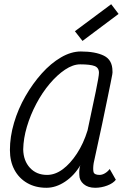

<svg xmlns="http://www.w3.org/2000/svg" viewBox="-20 -876 640 910"><path d="M500 -75 529 -24Q516 -7 488 3.5Q460 14 431 14Q397 14 376.5 -3.5Q356 -21 356 -47Q355 -61 356.5 -74Q358 -87 361 -93Q332 -44 288.5 -15Q245 14 200 14Q148 14 109 -8.5Q70 -31 48.5 -71Q27 -111 27 -165Q27 -228 46.5 -294Q66 -360 100.5 -420Q135 -480 178 -528Q221 -576 269 -604Q317 -632 363 -632Q432 -632 472.5 -612Q513 -592 513 -539Q514 -535 512 -522.5Q510 -510 504.5 -484Q499 -458 489.5 -410.5Q480 -363 464 -287.5Q448 -212 424 -103Q420 -77 423 -62Q426 -47 452 -47Q464 -47 477 -54.5Q490 -62 500 -75ZM203 -47Q241 -47 277 -73.5Q313 -100 344.5 -148Q376 -196 395 -258Q419 -370 434 -442.5Q449 -515 449 -531Q449 -555 428.5 -563Q408 -571 360 -571Q326 -571 288.5 -546Q251 -521 215.5 -479Q180 -437 152 -384Q124 -331 107.5 -275.5Q91 -220 90 -168Q91 -114 122 -80.5Q153 -47 203 -47ZM371 -682 335 -728 507 -856 542 -810Z"/></svg>

Font: Victor Mono Thin Light
Style: Italic
Weight: 300
Italic angle: -12°
Monospace: yes
Version: Version 1.561;gftools[0.9.30]